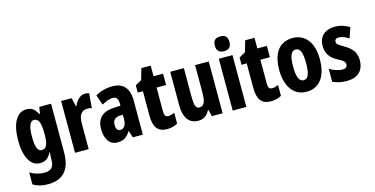

<svg xmlns="http://www.w3.org/2000/svg" viewBox="-93 -1249 3843 1969"><g transform="rotate(-15 1829.0 -264.0)"><path d="M197 -560C95 -560 34 -453 34 -271C34 -96 94 10 193 10C249 10 283 -15 313 -72H318C315 -49 313 -16 313 6V14C313 89 273 116 210 116C162 116 115 104 59 74V200C104 227 152 240 214 240C385 240 458 141 458 -37V-550H333L321 -480H313C282 -540 249 -560 197 -560ZM243 -435C292 -435 313 -390 313 -282V-254C313 -159 292 -115 244 -115C202 -115 181 -165 181 -269C181 -381 203 -435 243 -435Z M818 -560C764 -560 724 -509 704 -461H697L676 -550H565V0H710V-278C710 -357 740 -405 802 -405C822 -405 837 -403 850 -398L863 -553C844 -558 831 -560 818 -560Z M1114 -560C1043 -560 980 -543 929 -512L967 -404C1014 -431 1051 -444 1083 -444C1122 -444 1140 -418 1140 -365V-346L1070 -343C951 -338 886 -280 886 -165C886 -76 922 10 1015 10C1081 10 1118 -17 1153 -73H1155L1179 0H1285V-363C1285 -494 1222 -560 1114 -560ZM1106 -249 1140 -251V-201C1140 -143 1113 -106 1076 -106C1047 -106 1031 -127 1031 -171C1031 -220 1056 -246 1106 -249Z M1588 -116C1558 -116 1546 -136 1546 -175V-430H1647V-550H1546V-663H1447L1413 -545L1346 -507V-430H1401V-172C1401 -49 1442 10 1543 10C1585 10 1621 0 1654 -18V-133C1629 -122 1607 -116 1588 -116Z M2132 -550H1987V-274C1987 -177 1977 -119 1916 -119C1881 -119 1868 -158 1868 -237V-550H1723V-192C1723 -65 1775 10 1872 10C1929 10 1968 -17 1994 -69H2001L2018 0H2132Z M2312 -768C2258 -768 2234 -742 2234 -689C2234 -637 2260 -611 2312 -611C2363 -611 2389 -637 2389 -689C2389 -741 2366 -768 2312 -768ZM2384 -550H2239V0H2384Z M2690 -116C2660 -116 2648 -136 2648 -175V-430H2749V-550H2648V-663H2549L2515 -545L2448 -507V-430H2503V-172C2503 -49 2544 10 2645 10C2687 10 2723 0 2756 -18V-133C2731 -122 2709 -116 2690 -116Z M3239 -276C3239 -458 3154 -560 3024 -560C2870 -560 2807 -439 2807 -276C2807 -125 2873 10 3022 10C3183 10 3239 -129 3239 -276ZM2954 -275C2954 -386 2975 -438 3024 -438C3073 -438 3092 -385 3092 -276C3092 -166 3073 -112 3024 -112C2975 -112 2954 -168 2954 -275Z M3632 -165C3632 -249 3587 -296 3520 -335C3450 -376 3440 -385 3440 -408C3440 -431 3455 -443 3482 -443C3519 -443 3556 -426 3588 -404L3626 -515C3576 -544 3529 -560 3474 -560C3365 -560 3301 -500 3301 -401C3301 -322 3338 -269 3406 -233C3479 -196 3488 -180 3488 -157C3488 -128 3471 -115 3437 -115C3388 -115 3339 -135 3301 -159V-21C3348 1 3398 10 3451 10C3565 10 3632 -50 3632 -165Z"/></g></svg>

Font: Noto Sans Georgian ExtraCondensed ExtraBold
Style: Regular
Weight: 800
Width: 2
Designer: Monotype Design Team, Akaki Razmadze
Foundry: Google LLC
Version: Version 2.005